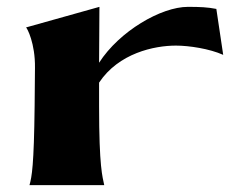

<svg xmlns="http://www.w3.org/2000/svg" viewBox="-20 -540 733 560"><path d="M66 0H284C279 -25 269 -51 269 -231V-299C326 -385 430 -407 493 -407C531 -407 591 -398 631 -380L611 -514C585 -519 564 -520 528 -520C450 -520 328 -449 269 -357L270 -520L56 -460C59 -458 83 -414 82 -342L81 -231C79 -57 73 -25 66 0Z"/></svg>

Font: Coconat
Style: Bold
Weight: 900
Width: 8
Designer: Sara Lavazza
Foundry: Collletttivo
Version: Version 1.000;Glyphs 3.2 (3217)